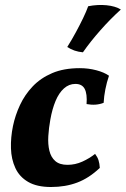

<svg xmlns="http://www.w3.org/2000/svg" viewBox="-20 -740 504 769"><path d="M184.5 9Q127.5 9 92.6 -11.5Q57.7 -31.9 41.5 -67.1Q25.2 -102.3 23.9 -145.8Q22.5 -189.3 32 -235.4Q40.9 -278.2 60.1 -319.4Q79.3 -360.6 110.9 -393.9Q142.6 -427.3 188.9 -447.1Q235.3 -467 299.5 -467Q334.3 -467 365.9 -458.6Q397.4 -450.3 416.5 -436.7Q407.5 -410.2 402 -382.4Q396.5 -354.7 395.1 -328.2Q364.6 -316.1 326.7 -323.2Q329.7 -363.8 319.3 -383.8Q308.9 -403.9 281.9 -403.9Q256.3 -403.9 236.2 -385.9Q216.1 -368 202.6 -335.8Q189.1 -303.5 181.6 -261Q175.5 -227.4 173.5 -194.9Q171.5 -162.4 177.8 -136.3Q184.1 -110.1 201.4 -95Q218.7 -79.8 250.2 -79.8Q281.3 -79.8 309.8 -92.7Q338.3 -105.6 360.8 -123.7Q370.3 -111.4 374.6 -98.2Q378.8 -84.9 379.7 -67.5Q336.5 -26.5 289.3 -8.8Q242.1 9 184.5 9ZM333.2 -715Q371.1 -722.5 406.7 -719Q442.3 -715.4 464 -701.9Q421.2 -663.2 381.8 -618.4Q342.3 -573.7 312.1 -530.5Q276.5 -533.6 249.4 -551.8Q267.8 -581.1 284 -611.1Q300.2 -641 313.2 -668.1Q326.2 -695.1 333.2 -715Z"/></svg>

Font: Vollkorn
Style: Italic
Weight: 400
Italic angle: -11°
Designer: Friedrich Althausen
Foundry: Friedrich Althausen
Version: Version 5.001